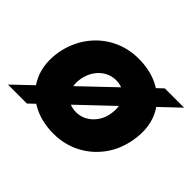

<svg xmlns="http://www.w3.org/2000/svg" viewBox="-148 -694 887 887"><g transform="rotate(45 295.5 -250.0)"><path d="M-30 0 495 -500H621L94 0ZM279 12Q197 12 135.5 -23.5Q74 -59 45.5 -122.5Q17 -186 30 -268Q43 -341 83 -396Q123 -451 182.5 -481.5Q242 -512 313 -512Q396 -512 457 -476.5Q518 -441 546.5 -378Q575 -315 561 -232Q549 -159 509 -104Q469 -49 409.5 -18.5Q350 12 279 12ZM283 -132Q312 -132 337 -146Q362 -160 379.5 -185.5Q397 -211 402 -245Q408 -283 397.5 -310.5Q387 -338 364 -353Q341 -368 309 -368Q280 -368 255 -354Q230 -340 212.5 -314.5Q195 -289 189 -255Q183 -217 194 -189.5Q205 -162 228 -147Q251 -132 283 -132Z"/></g></svg>

Font: Figtree ExtraBold
Style: Italic
Weight: 800
Italic angle: -9.5°
Foundry: Erik Kennedy
Version: Version 2.001;gftools[0.9.30]